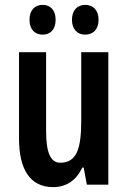

<svg xmlns="http://www.w3.org/2000/svg" viewBox="-20 -757 524 787"><path d="M101 -676C101 -636 123 -615 155 -615C187 -615 208 -637 208 -676C208 -715 187 -737 155 -737C123 -737 101 -716 101 -676ZM275 -676C275 -637 297 -615 329 -615C362 -615 384 -637 384 -676C384 -715 362 -737 329 -737C298 -737 275 -716 275 -676ZM424 -543H313V-262C313 -149 295 -90 227 -90C187 -90 169 -132 169 -219V-543H58V-189C58 -66 101 10 198 10C252 10 293 -18 317 -70H323L336 0H424Z"/></svg>

Font: Noto Sans Georgian ExtraCondensed SemiBold
Style: Regular
Weight: 600
Width: 2
Designer: Monotype Design Team, Akaki Razmadze
Foundry: Google LLC
Version: Version 2.005